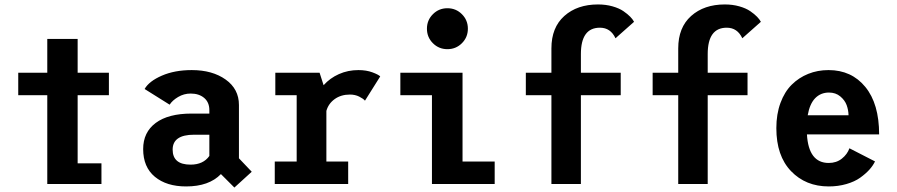

<svg xmlns="http://www.w3.org/2000/svg" viewBox="-20 -827 4030 863"><path d="M329 -93H436V0H192.5V-399H62V-500H192.5V-652H329V-500H469.5V-399H329Z M1033.5 16 973 -44.5Q919.5 11 816.5 11Q728.5 11 676 -32.5Q623.5 -76 623.5 -157Q623.5 -232.5 680 -274.5Q736.5 -316.5 841 -316.5H921V-332Q921 -367 897.8 -386.8Q874.5 -406.5 837 -406.5Q806.5 -406.5 780.5 -391Q754.5 -375.5 742.5 -356.5L630 -427Q650 -462 707.5 -487Q765 -512 842 -512Q934.5 -512 994.2 -469.5Q1054 -427 1054 -355V-115.5L1111.5 -55ZM836.5 -87Q893.5 -87 921 -126V-221.5H852.5Q756 -221.5 756 -154.5Q756 -87 836.5 -87Z M1447 -101H1545V0H1215V-101H1313.5V-399H1217.5V-500H1416.5L1434.5 -444Q1463 -476 1503.5 -494Q1544 -512 1591 -512Q1626.5 -512 1654 -501.8Q1681.5 -491.5 1689 -483.5L1620.5 -374.5Q1613 -383.5 1594.5 -392.8Q1576 -402 1553 -402Q1512.5 -402 1484.2 -381.5Q1456 -361 1447 -328.5Z M2056.2 -632.8Q2029.5 -606 1991 -606Q1952.5 -606 1925.8 -632.8Q1899 -659.5 1899 -698Q1899 -736.5 1925.8 -763.2Q1952.5 -790 1991 -790Q2029.5 -790 2056.2 -763.2Q2083 -736.5 2083 -698Q2083 -659.5 2056.2 -632.8ZM2059 -101H2203.5V0H1921.5V-399H1779.5V-500H2059Z M2343.5 -500H2458.5V-609.5Q2458.5 -703.5 2516.5 -755.2Q2574.5 -807 2668 -807Q2703 -807 2733 -798.5Q2763 -790 2782.2 -776.8Q2801.5 -763.5 2813 -751.5Q2824.5 -739.5 2830 -729L2746.5 -655Q2724.5 -702.5 2676.5 -702.5Q2591 -702.5 2591 -584V-500H2770V-399H2591V0H2458.5V-399H2343.5Z M2913.5 -500H3028.5V-609.5Q3028.5 -703.5 3086.5 -755.2Q3144.5 -807 3238 -807Q3273 -807 3303 -798.5Q3333 -790 3352.2 -776.8Q3371.5 -763.5 3383 -751.5Q3394.5 -739.5 3400 -729L3316.5 -655Q3294.5 -702.5 3246.5 -702.5Q3161 -702.5 3161 -584V-500H3340V-399H3161V0H3028.5V-399H2913.5Z M3913 -101.5Q3904 -82.5 3887.5 -64.2Q3871 -46 3846.2 -28.2Q3821.5 -10.5 3784.5 0.2Q3747.5 11 3705 11Q3601.5 11 3535.5 -57.8Q3469.5 -126.5 3469.5 -251Q3469.5 -314 3488 -364.2Q3506.5 -414.5 3538.5 -446.2Q3570.5 -478 3612.8 -495Q3655 -512 3704 -512Q3807.5 -512 3869.5 -436.2Q3931.5 -360.5 3931.5 -223H3607Q3614.5 -94.5 3705 -94.5Q3739.5 -94.5 3764 -114Q3788.5 -133.5 3798 -160.5ZM3706 -411Q3669 -411 3644.2 -385.8Q3619.5 -360.5 3610.5 -309H3794Q3793.5 -332.5 3785.5 -354.5Q3777.5 -376.5 3756.8 -393.8Q3736 -411 3706 -411Z"/></svg>

Font: League Mono Narrow SemiBold
Style: Regular
Weight: 600
Width: 3
Designer: Tyler Finck
Foundry: The League of Moveable Type / Tyler Finck
Version: Version 2.210